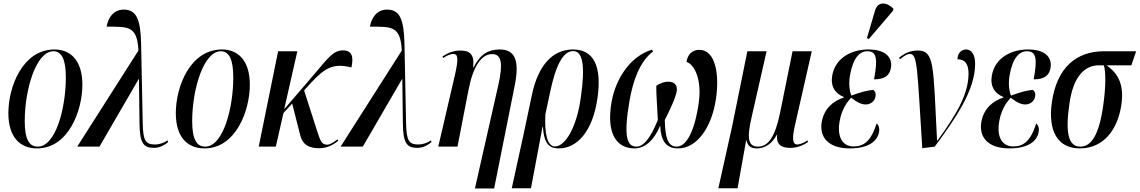

<svg xmlns="http://www.w3.org/2000/svg" viewBox="-20 -824 6405 1079"><path d="M188 10C365 10 443 -203 443 -348C443 -488 373 -546 287 -546C106 -546 27 -335 27 -188C27 -54 92 10 188 10ZM192 0C146 0 119 -38 119 -143C119 -324 184 -536 280 -536C327 -536 350 -489 350 -389C350 -218 294 0 192 0Z M414 0H539L759 -379H761L764 -131C765 -18 787 7 846 7C874 7 904 -7 925 -26L922 -35C902 -21 875 -12 852 -12C797 -12 784 -34 782 -134L773 -579C770 -717 746 -770 675 -770C614 -770 586 -718 579 -674C700 -674 751 -680 758 -540Z M1129 10C1306 10 1384 -203 1384 -348C1384 -488 1314 -546 1228 -546C1047 -546 968 -335 968 -188C968 -54 1033 10 1129 10ZM1133 0C1087 0 1060 -38 1060 -143C1060 -324 1125 -536 1221 -536C1268 -536 1291 -489 1291 -389C1291 -218 1235 0 1133 0Z M1434 0H1530L1573 -189L1622 -242L1668 -61C1681 -13 1713 9 1774 9C1824 9 1861 -16 1881 -33L1877 -41C1858 -27 1836 -11 1819 -11C1790 -11 1781 -29 1765 -79L1689 -316L1729 -360C1808 -445 1856 -470 1955 -445C1968 -504 1959 -541 1907 -541C1853 -541 1822 -496 1752 -414L1577 -210L1651 -536H1543Z M1894 0H2019L2239 -379H2241L2244 -131C2245 -18 2267 7 2326 7C2354 7 2384 -7 2405 -26L2402 -35C2382 -21 2355 -12 2332 -12C2277 -12 2264 -34 2262 -134L2253 -579C2250 -717 2226 -770 2155 -770C2094 -770 2066 -718 2059 -674C2180 -674 2231 -680 2238 -540Z M2649 235H2757L2874 -350C2900 -487 2873 -546 2788 -546C2727 -546 2679 -521 2642 -446H2639C2646 -509 2629 -540 2567 -540C2532 -540 2500 -529 2467 -507L2470 -498C2494 -514 2515 -521 2527 -521C2554 -521 2558 -495 2536 -400L2443 0H2551L2613 -319C2638 -448 2684 -520 2746 -520C2799 -520 2808 -467 2780 -344Z M2856 234H2964L3029 -112H3031C3037 -15 3067 10 3121 10C3220 10 3311 -81 3338 -275C3363 -452 3316 -546 3200 -546C3083 -546 3003 -453 2969 -290L2923 -72ZM3099 -1C3056 -1 3039 -72 3045 -182L3071 -304C3104 -462 3146 -537 3201 -537C3253 -537 3271 -461 3244 -276C3221 -107 3156 -1 3099 -1Z M3546 10C3601 10 3654 -31 3690 -118C3694 -32 3723 10 3791 10C3893 10 3980 -102 4004 -272C4023 -401 4003 -544 3910 -544C3875 -544 3844 -522 3838 -476C3882 -463 3925 -378 3907 -248C3881 -64 3829 0 3783 0C3733 0 3718 -51 3716 -150C3741 -199 3768 -255 3779 -294C3794 -341 3774 -365 3735 -365C3716 -365 3688 -357 3668 -341C3668 -291 3673 -229 3677 -150C3635 -45 3595 0 3557 0C3505 0 3482 -52 3518 -259C3537 -367 3573 -476 3650 -535L3644 -545C3520 -507 3440 -380 3417 -252C3386 -74 3444 10 3546 10Z M4017 234H4125L4173 -35H4175C4182 -3 4201 10 4234 10C4278 10 4320 -17 4345 -66H4347C4342 -13 4369 7 4420 7C4453 7 4486 -2 4521 -26L4518 -35C4492 -18 4472 -12 4461 -12C4438 -12 4427 -33 4448 -122L4542 -536H4434L4364 -191C4336 -53 4296 0 4240 0C4183 0 4177 -48 4204 -166L4288 -536H4180L4094 -112Z M4863 -605 4998 -763 5001 -775C4966 -812 4914 -819 4898 -766L4852 -610ZM4755 10C4862 10 4911 -31 4920 -82C4924 -103 4918 -122 4906 -130C4874 -25 4829 -1 4778 -1C4702 -1 4686 -74 4698 -140C4711 -215 4743 -252 4763 -275C4800 -246 4823 -237 4846 -237C4873 -237 4896 -256 4900 -281C4904 -303 4895 -314 4887 -319C4853 -316 4814 -305 4765 -287C4757 -300 4747 -349 4757 -402C4774 -500 4812 -536 4854 -536C4906 -536 4914 -496 4892 -378C4957 -378 4981 -404 4987 -444C4995 -489 4971 -546 4860 -546C4762 -546 4674 -496 4657 -400C4646 -338 4674 -298 4722 -279V-276C4664 -257 4612 -216 4598 -139C4583 -53 4636 10 4755 10Z M5163 9 5233 0C5350 -158 5460 -317 5460 -465C5460 -520 5438 -546 5410 -546C5380 -546 5361 -523 5361 -491C5403 -491 5423 -464 5423 -410C5423 -295 5354 -179 5249 -35H5246C5224 -458 5233 -540 5137 -540C5100 -540 5066 -528 5032 -499L5038 -491C5064 -512 5079 -521 5093 -521C5137 -521 5134 -443 5163 9Z M5652 10C5759 10 5808 -31 5817 -82C5821 -103 5815 -122 5803 -130C5771 -25 5726 -1 5675 -1C5599 -1 5583 -74 5595 -140C5608 -215 5640 -252 5660 -275C5697 -246 5720 -237 5743 -237C5770 -237 5793 -256 5797 -281C5801 -303 5792 -314 5784 -319C5750 -316 5711 -305 5662 -287C5654 -300 5644 -349 5654 -402C5671 -500 5709 -536 5751 -536C5803 -536 5811 -496 5789 -378C5854 -378 5878 -404 5884 -444C5892 -489 5868 -546 5757 -546C5659 -546 5571 -496 5554 -400C5543 -338 5571 -298 5619 -279V-276C5561 -257 5509 -216 5495 -139C5480 -53 5533 10 5652 10Z M6048 10C6184 10 6262 -98 6282 -236C6297 -342 6269 -409 6198 -457H6338L6365 -536H6184C6028 -536 5918 -443 5891 -247C5869 -89 5923 10 6048 10ZM6051 0C5984 0 5966 -77 5990 -242C6013 -404 6082 -457 6156 -457H6183C6195 -425 6195 -337 6180 -232C6157 -68 6114 0 6051 0Z"/></svg>

Font: Noto Serif Display ExtraCondensed Medium
Style: Italic
Weight: 500
Width: 2
Italic angle: -12°
Designer: Monotype Design Team
Foundry: Monotype Imaging Inc.
Version: Version 2.009